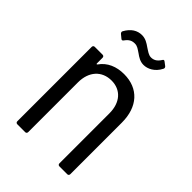

<svg xmlns="http://www.w3.org/2000/svg" viewBox="-206 -793 887 887"><g transform="rotate(45 237.5 -349.5)"><path d="M193 -648C210 -648 220 -639 237 -628C252 -617 269 -606 291 -606C317 -606 350 -621 369 -659C372 -664 370 -670 366 -673L349 -686C343 -691 339 -689 336 -683C322 -661 307 -655 291 -655C275 -655 262 -666 246 -676C229 -688 212 -699 189 -699C159 -699 132 -683 113 -648C110 -643 112 -638 116 -634L133 -620C138 -615 143 -616 147 -622C161 -642 175 -648 193 -648ZM258 -513C209 -513 166 -496 139 -457C136 -454 134 -456 134 -459V-496C134 -502 130 -506 124 -506H73C67 -506 63 -502 63 -496V-10C63 -4 67 0 73 0H124C130 0 134 -4 134 -10V-335C134 -406 175 -451 238 -451C299 -451 338 -407 338 -337V-10C338 -4 342 0 348 0H399C405 0 409 -4 409 -10V-347C409 -450 352 -513 258 -513Z"/></g></svg>

Font: Barlow Semi Condensed
Style: Regular
Weight: 400
Width: 4
Designer: Jeremy Tribby
Foundry: Tribby Type
Version: Version 1.422;hotconv 1.0.109;makeotfexe 2.5.65596